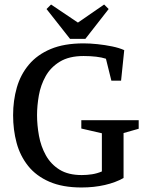

<svg xmlns="http://www.w3.org/2000/svg" viewBox="-20 -820 646 850"><path d="M341 10Q257 10 198.5 -15.5Q140 -41 104.5 -85.5Q69 -130 53.5 -187.5Q38 -245 38 -310Q38 -375 54.5 -432.5Q71 -490 108 -534Q145 -578 204.5 -603Q264 -628 350 -628Q378 -628 411.5 -624.5Q445 -621 476.5 -614.5Q508 -608 530 -598L516 -463H473L449 -560Q431 -566 405.5 -569Q380 -572 350 -572Q286 -572 245 -547Q204 -522 182 -482.5Q160 -443 152 -397.5Q144 -352 144 -310Q144 -266 152.5 -219Q161 -172 183 -132.5Q205 -93 243.5 -69Q282 -45 342 -45Q365 -45 387.5 -48.5Q410 -52 431 -61V-230L340 -251V-288H594V-250L527 -231V-32Q492 -12 444 -1Q396 10 341 10ZM290 -648 186 -780 206 -800 325 -720 441 -800 461 -780 358 -648Z"/></svg>

Font: Manuale Medium
Style: Regular
Weight: 500
Designer: Eduardo Tunni / Pablo Cosgaya
Foundry: Eduardo Tunni / Pablo Cosgaya
Version: Version 1.002